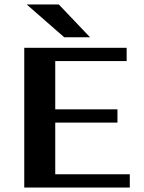

<svg xmlns="http://www.w3.org/2000/svg" viewBox="-20 -835 640 855"><path d="M381 -669H266L99 -815H242ZM226 -59H558V0H88V-622H544V-563H226V-348H503V-289H226Z"/></svg>

Font: Sarpanch SemiBold
Style: Regular
Weight: 600
Designer: Manushi Parikh (Devanagari and Latin), Jyotish Sonowal (Devanagari)
Foundry: Indian Type Foundry
Version: Version 2.004;PS 1.0;hotconv 1.0.78;makeotf.lib2.5.61930; tt